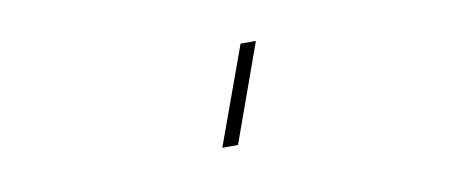

<svg xmlns="http://www.w3.org/2000/svg" viewBox="-36 -632 1071 447"><g transform="rotate(-10 500.0 -408.5)"><path d="M498 -293H460.9L544.9 -524.4H581.1Z"/></g></svg>

Font: GenEi Gothic M ExtraLight
Style: Regular
Weight: 200
Designer: o_tamon (Modified); [Source Han Sans]
Ryoko NISHIZUKA  (kana & ideographs); Paul D. Hunt (Latin, Greek & Cyrillic); Wenl
Version: Version 1.1a;Original Version 1.004